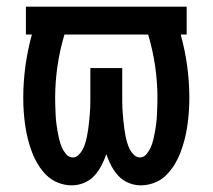

<svg xmlns="http://www.w3.org/2000/svg" viewBox="-20 -550 640 578"><path d="M404 8Q385 8 367 0.5Q349 -7 336.5 -20.5Q324 -34 315 -51Q306 -68 300 -86Q294 -68 285 -51Q276 -34 263.5 -20.5Q251 -7 233 0.5Q215 8 196 8Q176 8 156 0.5Q136 -7 121 -21.5Q106 -36 95 -54Q84 -72 76.5 -91.5Q69 -111 64 -131Q59 -151 56 -171.5Q53 -192 51.5 -213Q50 -234 50 -255Q50 -303 56.5 -351Q63 -399 76 -446H58V-530H542V-446H524Q537 -399 543.5 -351Q550 -303 550 -255Q550 -234 548.5 -213Q547 -192 544 -171.5Q541 -151 536 -131Q531 -111 523.5 -91.5Q516 -72 505 -54Q494 -36 479 -21.5Q464 -7 444 0.5Q424 8 404 8ZM199 -76Q209 -76 217 -84Q225 -92 229.5 -101Q234 -110 237 -120Q240 -130 242 -140.5Q244 -151 245.5 -161Q247 -171 248 -181.5Q249 -192 250 -202.5Q251 -213 251.5 -223.5Q252 -234 252 -244.5Q252 -255 252 -265V-345H348V-265Q348 -255 348 -244.5Q348 -234 348.5 -223.5Q349 -213 350 -202.5Q351 -192 352 -181.5Q353 -171 354.5 -161Q356 -151 358 -140.5Q360 -130 363 -120Q366 -110 370.5 -101Q375 -92 383 -84Q391 -76 401 -76Q413 -76 421.5 -86.5Q430 -97 434.5 -108Q439 -119 442 -131.5Q445 -144 447 -156Q449 -168 450.5 -180Q452 -192 452.5 -204.5Q453 -217 453.5 -229.5Q454 -242 454 -254Q454 -303 447 -351Q440 -399 426 -446H174Q160 -399 153 -351Q146 -303 146 -254Q146 -242 146.5 -229.5Q147 -217 147.5 -204.5Q148 -192 149.5 -180Q151 -168 153 -156Q155 -144 158 -131.5Q161 -119 165.5 -108Q170 -97 178.5 -86.5Q187 -76 199 -76Z"/></svg>

Font: Iosevka Curly Medium Extended
Style: Regular
Weight: 500
Width: 7
Monospace: yes
Designer: Belleve Invis
Foundry: Belleve Invis
Version: Version 11.1.0; ttfautohint (v1.8.3)